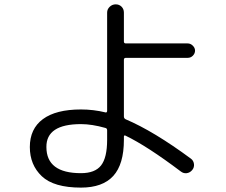

<svg xmlns="http://www.w3.org/2000/svg" viewBox="-20 -813 1040 883"><path d="M352.5 -242.2Q192.4 -242.2 193.4 -136.7Q193.4 -16.6 352.5 -16.6Q417 -16.6 444.8 -52.2Q472.7 -87.9 472.7 -169.9V-213.9Q472.7 -222.7 464.8 -224.6Q402.3 -242.2 352.5 -242.2ZM352.5 49.8Q227.5 49.8 172.4 -2.4Q117.2 -54.7 117.2 -136.7Q117.2 -220.7 177.2 -265.1Q237.3 -309.6 352.5 -309.6Q410.2 -309.6 465.8 -295.9Q468.8 -294.9 470.7 -297.4Q472.7 -299.8 472.7 -302.7V-754.9Q472.7 -770.5 484.4 -781.7Q496.1 -793 512.2 -793Q528.3 -793 539.1 -782.2Q549.8 -771.5 549.8 -754.9V-622.1Q549.8 -613.3 558.6 -613.3H842.8Q856.4 -613.3 866.7 -603Q877 -592.8 877 -580.1Q877 -567.4 867.2 -557.1Q857.4 -546.9 842.8 -546.9H558.6Q549.8 -546.9 549.8 -538.1V-277.3Q549.8 -268.6 557.6 -264.6Q686.5 -210 858.4 -83Q870.1 -74.2 872.1 -58.6Q874 -43 863.8 -30.8Q853.5 -18.6 838.9 -16.6Q824.2 -14.6 811.5 -24.4Q656.2 -141.6 556.6 -189.5Q549.8 -192.4 549.8 -183.6V-169.9Q549.8 -57.6 501 -3.9Q452.1 49.8 352.5 49.8Z"/></svg>

Font: Rounded Mgen+ 1m regular
Style: Regular
Weight: 400
Designer: [Source Han Sans]
Ryoko NISHIZUKA  (kana & ideographs); Paul D. Hunt (Latin, Greek & Cyrillic); Wenlong ZHANG  (bopomofo
Version: Version 1.059.20150602